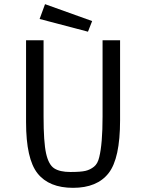

<svg xmlns="http://www.w3.org/2000/svg" viewBox="-20 -888 701 921"><path d="M472 -695H556V-311Q556 -128 501 -57.5Q446 13 330.5 13Q215 13 160 -56.5Q105 -126 105 -302V-695H189V-329Q189 -207 201 -152.5Q213 -98 240 -80.5Q267 -63 317.5 -63Q368 -63 390.5 -68.5Q413 -74 431 -88.5Q449 -103 456 -134Q472 -198 472 -329ZM170 -797 196 -868 422 -787 402 -736Z"/></svg>

Font: Ruda
Style: Regular
Weight: 400
Designer: Mariela Monsalve, Angelina Sanchez
Foundry: Mariela Monsalve, Angelina Sanchez
Version: Version 1.002